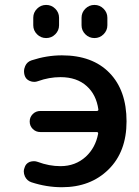

<svg xmlns="http://www.w3.org/2000/svg" viewBox="-20 -784 574 792"><path d="M146.5 -239.3Q127.9 -239.3 115.2 -252Q102.5 -264.6 102.5 -282.7Q102.5 -300.8 115.2 -313.5Q127.9 -326.2 146.5 -326.2H378.9Q386.7 -326.2 385.7 -333Q377 -393.6 337.9 -428.7Q296.9 -465.8 229.5 -465.8Q182.6 -465.8 136.7 -449.2Q128.9 -446.3 121.1 -446.3Q111.3 -446.3 102.5 -450.2Q85.9 -457 81.1 -474.6Q79.1 -482.4 79.1 -489.3Q79.1 -501 84 -511.7Q91.8 -529.3 110.4 -535.2Q172.9 -555.7 235.4 -555.7Q361.3 -555.7 431.6 -483.4Q502 -411.1 502 -283.2Q502 -158.2 427.7 -85Q353.5 -11.7 235.4 -11.7Q171.9 -11.7 109.4 -32.2Q91.8 -38.1 83 -55.7Q78.1 -66.4 78.1 -77.1Q78.1 -84 81.1 -91.8Q85.9 -109.4 102.5 -116.2Q111.3 -119.1 120.1 -119.1Q127.9 -119.1 135.7 -116.2Q182.6 -98.6 229.5 -98.6Q291 -98.6 334 -137.7Q374 -174.8 384.8 -232.4Q385.7 -239.3 378.9 -239.3ZM117.2 -679.7V-710.9Q117.2 -732.4 132.8 -748Q148.4 -763.7 170.4 -763.7Q192.4 -763.7 208 -748Q223.6 -732.4 223.6 -710.9V-679.7Q223.6 -658.2 208 -642.6Q192.4 -627 170.4 -627Q148.4 -627 132.8 -642.6Q117.2 -658.2 117.2 -679.7ZM316.4 -679.7V-710.9Q316.4 -732.4 332 -748Q347.7 -763.7 369.6 -763.7Q391.6 -763.7 407.2 -748Q422.9 -732.4 422.9 -710.9V-679.7Q422.9 -658.2 407.2 -642.6Q391.6 -627 369.6 -627Q347.7 -627 332 -642.6Q316.4 -658.2 316.4 -679.7Z"/></svg>

Font: Gen Jyuu Gothic P Medium
Style: Regular
Weight: 500
Designer: [Source Han Sans]
Ryoko NISHIZUKA  (kana & ideographs); Paul D. Hunt (Latin, Greek & Cyrillic); Wenlong ZHANG  (bopomofo
Version: Version 1.002.20150607